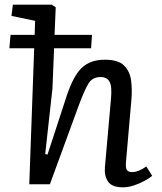

<svg xmlns="http://www.w3.org/2000/svg" viewBox="-20 -787 691 820"><path d="M505 13Q458 13 441.5 -11.5Q425 -36 428 -72L454 -365Q459 -419 447.5 -438.5Q436 -458 410 -458Q374 -458 357 -429Q340 -400 318 -341L193 0H105L126 -581H20L25 -638H128L130 -698L29 -719L35 -767H201L218 -756L213 -638H373L369 -581H211L204 -409L173 -129L183 -127L265 -378Q294 -465 330.5 -498.5Q367 -532 428 -532Q485 -532 510 -507Q535 -482 540 -442.5Q545 -403 541 -359L518 -95Q516 -71 521.5 -61.5Q527 -52 544 -52Q571 -52 605 -76L630 -36Q618 -26 597 -14.5Q576 -3 552 5Q528 13 505 13Z"/></svg>

Font: Literata 7pt
Style: Italic
Weight: 400
Italic angle: -2°
Designer: Latin by Veronika Burian and Jose Scaglione. Greek by Irene Vlachou. Cyrillic by Vera Evstafieva
Foundry: TypeTogether
Version: Version 3.002